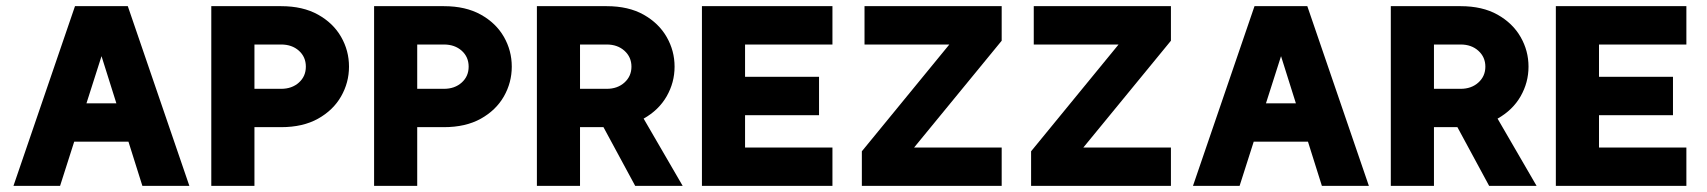

<svg xmlns="http://www.w3.org/2000/svg" viewBox="-20 -606 5566 626"><path d="M144.7 -269V-144H466.9V-269ZM311 -422.9 444.2 0H597.4L396.7 -585.9H224.5L23.9 0H175.9Z M809.6 -460.9H896.6Q931.8 -460.9 954.5 -440.7Q977.2 -420.4 977.2 -388.7Q977.2 -357.1 954.5 -336.8Q931.8 -316.4 896.6 -316.4H809.6ZM668.9 0H809.6V-191.4H896.6Q967.5 -191.4 1016.9 -219Q1066.3 -246.6 1092.1 -291.7Q1117.9 -336.9 1117.9 -388.7Q1117.9 -440.9 1092.1 -485.8Q1066.3 -530.8 1016.9 -558.3Q967.5 -585.9 896.6 -585.9H668.9Z M1340.3 -460.9H1427.3Q1462.6 -460.9 1485.3 -440.7Q1508 -420.4 1508 -388.7Q1508 -357.1 1485.3 -336.8Q1462.6 -316.4 1427.3 -316.4H1340.3ZM1199.7 0H1340.3V-191.4H1427.3Q1498.2 -191.4 1547.7 -219Q1597.1 -246.6 1622.9 -291.7Q1648.6 -336.9 1648.6 -388.7Q1648.6 -440.9 1622.9 -485.8Q1597.1 -530.8 1547.7 -558.3Q1498.2 -585.9 1427.3 -585.9H1199.7Z M1920.1 -242.2 2039.7 -286.1 2205.8 0H2051ZM1871.1 -460.9V-316.4H1958.1Q1993.4 -316.4 2016.1 -337Q2038.8 -357.5 2038.8 -388.7Q2038.8 -419.8 2016.1 -440.4Q1993.4 -460.9 1958.1 -460.9ZM1730.5 0V-585.9H1958.1Q2029 -585.9 2078.4 -558.2Q2127.8 -530.4 2153.6 -485.4Q2179.4 -440.5 2179.4 -388.7Q2179.4 -337.1 2153.6 -292Q2127.8 -247 2078.4 -219.2Q2029 -191.4 1958.1 -191.4H1871.1V0Z M2650.4 -355.5H2409.2V-460.9H2694.1V-585.9H2268.6V0H2694.1V-125H2409.2V-230.5H2650.4Z M3177.6 -585.9 2790 -112.7 2857.8 0 3245.9 -473.2ZM2872.1 -125 2790 -112.7V0Q2872 0 2945 0Q3018 0 3090.9 0Q3163.9 0 3245.9 0V-125ZM3149.7 -460.9 3245.9 -473.2V-585.9Q3163.9 -585.9 3093.1 -585.9Q3022.3 -585.9 2951.5 -585.9Q2880.7 -585.9 2798.7 -585.9V-460.9Z M3729.4 -585.9 3341.8 -112.7 3409.6 0 3797.7 -473.2ZM3423.8 -125 3341.8 -112.7V0Q3423.8 0 3496.8 0Q3569.7 0 3642.7 0Q3715.7 0 3797.7 0V-125ZM3701.5 -460.9 3797.7 -473.2V-585.9Q3715.7 -585.9 3644.9 -585.9Q3574.1 -585.9 3503.3 -585.9Q3432.5 -585.9 3350.5 -585.9V-460.9Z M3990.4 -269V-144H4312.6V-269ZM4156.7 -422.9 4289.9 0H4443.1L4242.4 -585.9H4070.2L3869.6 0H4021.6Z M4704.3 -242.2 4823.9 -286.1 4989.9 0H4835.2ZM4655.3 -460.9V-316.4H4742.3Q4777.5 -316.4 4800.2 -337Q4822.9 -357.5 4822.9 -388.7Q4822.9 -419.8 4800.2 -440.4Q4777.5 -460.9 4742.3 -460.9ZM4514.6 0V-585.9H4742.3Q4813.2 -585.9 4862.6 -558.2Q4912 -530.4 4937.8 -485.4Q4963.6 -440.5 4963.6 -388.7Q4963.6 -337.1 4937.8 -292Q4912 -247 4862.6 -219.2Q4813.2 -191.4 4742.3 -191.4H4655.3V0Z M5434.6 -355.5H5193.4V-460.9H5478.3V-585.9H5052.7V0H5478.3V-125H5193.4V-230.5H5434.6Z"/></svg>

Font: Giphurs SC
Style: Regular
Weight: 400
Version: Version 0.920